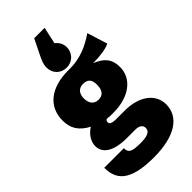

<svg xmlns="http://www.w3.org/2000/svg" viewBox="-331 -926 1227 1227"><g transform="rotate(-45 282.5 -313.0)"><path d="M279 -573C333 -573 371 -615 371 -664C371 -698 355 -722 333 -739L358 -853H264L214 -752C197 -717 187 -695 187 -664C187 -612 225 -573 279 -573ZM527 -636C461 -591 382 -550 271 -554C119 -554 20 -481 20 -353C20 -284 47 -236 120 -197C81 -174 52 -132 52 -90C52 -31 102 17 232 17H306C350 17 363 37 363 56C363 78 352 102 272 102C188 102 172 88 172 49H-5C-5 153 47 227 266 227C459 227 562 155 562 42C562 -51 479 -117 345 -117H268C219 -117 216 -132 216 -142C216 -150 220 -157 228 -161C246 -158 264 -158 285 -158C431 -158 522 -233 522 -334C522 -408 488 -445 418 -474C488 -474 537 -483 570 -498ZM277 -426C318 -426 338 -407 338 -360C338 -308 317 -284 277 -284C243 -284 216 -306 216 -357C216 -403 242 -426 277 -426Z"/></g></svg>

Font: Fira Sans Heavy
Style: Regular
Weight: 900
Designer: bBox Type GmbH & Carrois Corporate GbR & Edenspiekermann AG
Foundry: bBox Type GmbH & Carrois Corporate GbR & Edenspiekermann AG
Version: Version 4.300;PS 004.300;hotconv 1.0.88;makeotf.lib2.5.64775